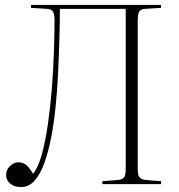

<svg xmlns="http://www.w3.org/2000/svg" viewBox="-20 -750 731 782"><path d="M65 12Q40 12 22.5 -1.5Q5 -15 5 -37Q5 -60 21.5 -74.5Q38 -89 54 -89Q75 -89 88.5 -76.5Q102 -64 115 -42Q136 -69 150.5 -122Q165 -175 175 -243.5Q185 -312 191 -387.5Q197 -463 199.5 -536Q202 -609 202 -670Q202 -693 195.5 -703Q189 -713 170 -714L106 -718V-730H636V-718L572 -714Q553 -713 547 -703Q541 -693 541 -665V-62Q541 -37 548 -28Q555 -19 574 -17L636 -12V0H397V-12L461 -17Q480 -19 486 -28.5Q492 -38 492 -63V-714H224Q224 -664 222 -594.5Q220 -525 216.5 -451Q213 -377 206 -312Q200 -251 189 -193Q178 -135 161.5 -88.5Q145 -42 121.5 -15Q98 12 65 12Z"/></svg>

Font: Display Extralight
Style: Regular
Weight: 200
Designer: Latin by Veronika Burian and Jose Scaglione. Greek by Irene Vlachou. Cyrillic by Vera Evstafieva.
Foundry: TypeTogether
Version: Version 3.002